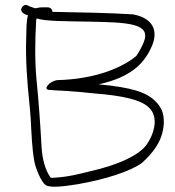

<svg xmlns="http://www.w3.org/2000/svg" viewBox="-20 -685 695 762"><path d="M66 -654C57 -636 81 -627 91 -624C84 -600 85 -568 84 -535C81 -451 88 -356 96 -282C98 -256 101 -233 102 -212C105 -155 107 -96 116 -46C121 -17 144 39 162 50C184 62 237 54 289 46C398 27 498 -5 544 -39C585 -77 626 -123 630 -195C632 -237 619 -261 596 -284C561 -319 502 -338 375 -350H370C509 -380 557 -441 584 -505C613 -576 572 -617 507 -628C417 -634 289 -636 188 -638C188 -649 179 -656 168 -656H157C149 -656 142 -656 135 -655L120 -652L99 -659L89 -664C78 -669 69 -660 66 -654ZM123 -593C123 -601 124 -607 125 -612C162 -600 236 -601 341 -599C489 -596 580 -592 551 -519C544 -501 534 -482 521 -463C466 -417 360 -371 208 -367C202 -367 189 -363 177 -354C160 -338 160 -329 177 -328C184 -327 210 -326 245 -324C280 -322 318 -318 357 -314C469 -305 540 -289 571 -258C615 -218 587 -143 559 -107C526 -66 446 -30 341 -6C297 5 251 17 199 20C189 21 183 21 181 20C159 -10 148 -54 145 -101C140 -191 134 -278 125 -368C118 -438 119 -525 123 -593Z"/></svg>

Font: Stray Cat
Style: UltExt
Weight: 400
Version: Version 1.0